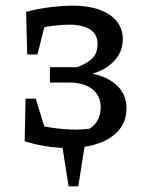

<svg xmlns="http://www.w3.org/2000/svg" viewBox="-20 -514 508 677"><path d="M218 8Q184 8 144.5 2Q105 -4 67 -16L88 -77Q135 -67 174 -62Q213 -57 250 -57Q262 -57 273 -58Q284 -59 295 -60Q313 -70 324 -89.5Q335 -109 335 -136Q335 -177 305 -200Q275 -223 224 -223H156V-277H251Q281 -287 302.5 -305.5Q324 -324 324 -359Q324 -394 297 -410.5Q270 -427 226 -427Q196 -427 163 -422.5Q130 -418 91 -408L72 -472Q116 -484 159.5 -489Q203 -494 235 -494Q318 -494 365.5 -462.5Q413 -431 413 -376Q413 -326 375 -291.5Q337 -257 274 -247L277 -259Q347 -251 386.5 -218Q426 -185 426 -132Q426 -87 399.5 -55.5Q373 -24 326 -8Q279 8 218 8ZM153 -14 67 -16 70 -166H106ZM76 -322 72 -472 150 -471 112 -322ZM222 143 196 -21H282L256 143Z"/></svg>

Font: Piazzolla 24pt Medium
Style: Regular
Weight: 500
Designer: Juan Pablo del Peral
Foundry: Huerta Tipografica
Version: Version 2.005